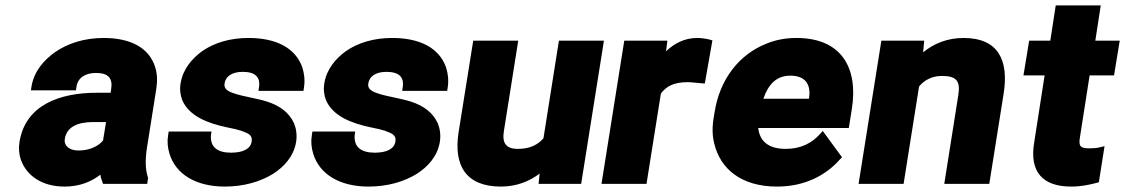

<svg xmlns="http://www.w3.org/2000/svg" viewBox="-20 -678 4149 708"><path d="M52 -155C48 -131 50 -109 57 -89C77 -32 133 10 218 10C272 10 316 -7 350 -34C351 -23 357 -10 360 0H523L526 -22L525 -25C516 -54 515 -88 522 -134L556 -348C561 -379 560 -407 552 -431C530 -501 463 -538 362 -538C291 -538 229 -518 182 -485C144 -458 105 -416 96 -358L94 -345H260L262 -358C267 -391 294 -409 334 -409C380 -409 396 -389 390 -350L388 -336H337C202 -336 74 -292 52 -155ZM219 -166C226 -210 266 -228 325 -228H371L360 -160C343 -139 310 -123 270 -123C236 -123 215 -140 219 -166Z M600 -180C596 -157 598 -134 605 -111C628 -36 702 10 809 10C879 10 940 -8 987 -37C1026 -62 1063 -100 1072 -155C1076 -181 1072 -205 1064 -224C1046 -263 1012 -288 966 -303C930 -315 877 -322 845 -333C820 -341 805 -350 808 -370C812 -397 836 -413 875 -413C921 -413 941 -394 935 -356L933 -343H1099L1101 -356C1105 -383 1102 -406 1095 -429C1070 -501 999 -538 896 -538C828 -538 769 -520 725 -489C689 -463 654 -423 646 -371C642 -348 645 -327 652 -309C677 -250 746 -223 819 -208C840 -204 857 -200 869 -196C896 -186 912 -180 908 -156C904 -129 876 -115 832 -115C781 -115 754 -136 758 -181L760 -193H602Z M1130 -180C1126 -157 1128 -134 1135 -111C1158 -36 1232 10 1339 10C1409 10 1470 -8 1517 -37C1556 -62 1593 -100 1602 -155C1606 -181 1602 -205 1594 -224C1576 -263 1542 -288 1496 -303C1460 -315 1407 -322 1375 -333C1350 -341 1335 -350 1338 -370C1342 -397 1366 -413 1405 -413C1451 -413 1471 -394 1465 -356L1463 -343H1629L1631 -356C1635 -383 1632 -406 1625 -429C1600 -501 1529 -538 1426 -538C1358 -538 1299 -520 1255 -489C1219 -463 1184 -423 1176 -371C1172 -348 1175 -327 1182 -309C1207 -250 1276 -223 1349 -208C1370 -204 1387 -200 1399 -196C1426 -186 1442 -180 1438 -156C1434 -129 1406 -115 1362 -115C1311 -115 1284 -136 1288 -181L1290 -193H1132Z M1671 -190C1652 -68 1698 10 1827 10C1884 10 1932 -9 1970 -38L1966 0H2123L2207 -528H2041L1984 -168C1964 -145 1935 -129 1890 -129C1846 -129 1831 -150 1838 -194L1891 -528H1725Z M2198 0H2364L2417 -333C2437 -360 2465 -375 2516 -375C2530 -375 2551 -372 2566 -371L2579 -370L2607 -529L2597 -532C2585 -535 2567 -538 2551 -538C2504 -538 2467 -518 2436 -489L2441 -528H2282Z M2612 -246C2606 -211 2606 -179 2614 -148C2636 -56 2713 10 2845 10C2947 10 3025 -31 3077 -90L3085 -98L3014 -195L3003 -183C2973 -150 2933 -129 2877 -129C2812 -129 2781 -159 2776 -206H3110L3121 -275C3146 -430 3081 -538 2917 -538C2877 -538 2840 -531 2806 -517C2707 -478 2634 -387 2615 -264ZM2795 -314C2812 -364 2841 -399 2894 -399C2948 -399 2972 -369 2963 -314Z M3146 0H3312L3369 -359C3387 -381 3415 -398 3453 -398C3506 -398 3522 -380 3514 -329L3462 0H3628L3681 -333C3700 -454 3663 -538 3533 -538C3473 -538 3423 -517 3384 -485L3388 -528H3230Z M3754 -400H3832L3793 -149C3777 -47 3822 10 3930 10C3965 10 3994 4 4021 -3L4032 -6L4053 -139L4036 -135C4026 -132 4012 -131 3997 -131C3964 -131 3957 -139 3962 -170L3998 -400H4088L4109 -528H4019L4039 -658H3873L3853 -528H3775Z"/></svg>

Font: Asimov Pro
Style: UltObl
Weight: 900
Designer: Google
Version: Version 2.000980; 2014